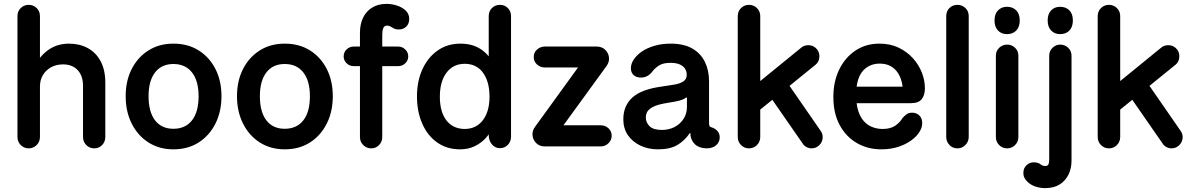

<svg xmlns="http://www.w3.org/2000/svg" viewBox="-20 -755 6148 990"><path d="M128 10Q104 10 87 -7Q70 -24 70 -49V-672Q70 -697 87 -713.5Q104 -730 128 -730Q152 -730 169 -713.5Q186 -697 186 -672V-404L160 -419Q193 -475 236.5 -502.5Q280 -530 336 -530Q390 -530 432.5 -507Q475 -484 499 -439Q523 -394 523 -329V-49Q523 -24 506.5 -7Q490 10 466 10Q442 10 425 -7Q408 -24 408 -49V-313Q408 -364 380.5 -393.5Q353 -423 305 -423Q270 -423 243 -408Q216 -393 201 -367.5Q186 -342 186 -309V-49Q186 -24 169 -7Q152 10 128 10Z M874 15Q801 15 745.5 -20.5Q690 -56 659 -118Q628 -180 628 -259Q628 -338 659 -399Q690 -460 745.5 -495Q801 -530 874 -530Q949 -530 1004.5 -495Q1060 -460 1091 -399Q1122 -338 1122 -259Q1122 -180 1091 -118Q1060 -56 1004.5 -20.5Q949 15 874 15ZM874 -91Q936 -91 970 -134.5Q1004 -178 1004 -259Q1004 -338 970 -381.5Q936 -425 874 -425Q813 -425 779.5 -381.5Q746 -338 746 -259Q746 -178 779.5 -134.5Q813 -91 874 -91Z M1448 15Q1375 15 1319.5 -20.5Q1264 -56 1233 -118Q1202 -180 1202 -259Q1202 -338 1233 -399Q1264 -460 1319.5 -495Q1375 -530 1448 -530Q1523 -530 1578.5 -495Q1634 -460 1665 -399Q1696 -338 1696 -259Q1696 -180 1665 -118Q1634 -56 1578.5 -20.5Q1523 15 1448 15ZM1448 -91Q1510 -91 1544 -134.5Q1578 -178 1578 -259Q1578 -338 1544 -381.5Q1510 -425 1448 -425Q1387 -425 1353.5 -381.5Q1320 -338 1320 -259Q1320 -178 1353.5 -134.5Q1387 -91 1448 -91Z M1894 10Q1870 10 1853 -7Q1836 -24 1836 -48V-586Q1836 -630 1852 -663.5Q1868 -697 1899 -716Q1930 -735 1973 -735Q2001 -735 2028 -726Q2055 -717 2072.5 -700Q2090 -683 2090 -657Q2090 -633 2075 -618Q2060 -603 2036 -603Q2021 -603 2011.5 -608Q2002 -613 1994 -618Q1986 -623 1976 -623Q1962 -623 1956.5 -610.5Q1951 -598 1951 -576V-48Q1951 -24 1934.5 -7Q1918 10 1894 10ZM1804 -414Q1783 -414 1767.5 -428.5Q1752 -443 1752 -464Q1752 -486 1767.5 -500.5Q1783 -515 1804 -515H2033Q2054 -515 2069.5 -500Q2085 -485 2085 -464Q2085 -443 2069.5 -428.5Q2054 -414 2033 -414Z M2352 15Q2284 15 2234 -20.5Q2184 -56 2157 -118Q2130 -180 2130 -258Q2130 -336 2158 -397.5Q2186 -459 2236.5 -494.5Q2287 -530 2354 -530Q2393 -530 2423.5 -519Q2454 -508 2477 -488Q2500 -468 2517 -441L2500 -434V-672Q2500 -697 2516.5 -713.5Q2533 -730 2558 -730Q2582 -730 2598.5 -713.5Q2615 -697 2615 -672V-50Q2615 -25 2598.5 -8Q2582 9 2558 9Q2533 9 2516.5 -10.5Q2500 -30 2500 -59L2501 -97H2518Q2508 -69 2485 -43.5Q2462 -18 2428.5 -1.5Q2395 15 2352 15ZM2378 -90Q2436 -91 2470 -135.5Q2504 -180 2504 -257Q2504 -334 2470.5 -380Q2437 -426 2376 -426Q2317 -426 2282.5 -380.5Q2248 -335 2248 -256Q2248 -178 2282 -134Q2316 -90 2378 -90Z M2789 0Q2763 0 2746 -16Q2729 -32 2726 -55.5Q2723 -79 2738 -100L2993 -452L3056 -407H2790Q2766 -407 2749 -422.5Q2732 -438 2732 -461Q2732 -484 2749 -499.5Q2766 -515 2790 -515H3056Q3083 -515 3100 -499Q3117 -483 3120 -459.5Q3123 -436 3107 -414L2854 -66L2789 -109H3077Q3101 -109 3117.5 -93.5Q3134 -78 3134 -55Q3134 -33 3117.5 -16.5Q3101 0 3077 0Z M3373 15Q3323 15 3282.5 -4Q3242 -23 3218 -57.5Q3194 -92 3194 -140Q3194 -210 3241 -252.5Q3288 -295 3394 -309Q3430 -314 3458.5 -319Q3487 -324 3504 -335.5Q3521 -347 3521 -369Q3521 -387 3512 -401Q3503 -415 3484.5 -423Q3466 -431 3437 -431Q3398 -431 3376.5 -416.5Q3355 -402 3342 -384Q3332 -371 3317.5 -363Q3303 -355 3285 -355Q3261 -355 3247 -368Q3233 -381 3233 -403Q3233 -426 3248 -448.5Q3263 -471 3290 -489.5Q3317 -508 3355 -519Q3393 -530 3438 -530Q3506 -530 3549.5 -505Q3593 -480 3614.5 -436Q3636 -392 3636 -336V-121Q3636 -110 3638.5 -105Q3641 -100 3650 -98Q3665 -94 3678 -81Q3691 -68 3691 -46Q3691 -23 3673 -6.5Q3655 10 3623 10Q3585 9 3564.5 -10Q3544 -29 3540 -58V-69H3537Q3510 -29 3472 -7Q3434 15 3373 15ZM3393 -85Q3429 -85 3458 -100Q3487 -115 3504.5 -142Q3522 -169 3522 -203V-250Q3522 -252 3520.5 -252.5Q3519 -253 3515 -250Q3502 -241 3482.5 -236Q3463 -231 3442 -228Q3421 -225 3402 -221Q3355 -212 3332.5 -195Q3310 -178 3310 -150Q3310 -123 3329.5 -104Q3349 -85 3393 -85Z M3842 10Q3818 10 3801 -7Q3784 -24 3784 -49V-672Q3784 -697 3801 -713.5Q3818 -730 3842 -730Q3866 -730 3883 -713.5Q3900 -697 3900 -672V-49Q3900 -24 3883 -7Q3866 10 3842 10ZM3857 -302 4111 -509Q4126 -522 4148 -522Q4172 -522 4188.5 -505.5Q4205 -489 4205 -465Q4205 -437 4185 -421L3857 -155ZM4165 10Q4151 10 4138 3Q4125 -4 4118 -16L3937 -277L4027 -347L4211 -81Q4222 -66 4222 -48Q4222 -24 4205 -7Q4188 10 4165 10Z M4524 15Q4454 15 4398 -17.5Q4342 -50 4309.5 -110.5Q4277 -171 4277 -255Q4277 -334 4307 -396Q4337 -458 4390.5 -494Q4444 -530 4515 -530Q4570 -530 4613 -509.5Q4656 -489 4686.5 -455.5Q4717 -422 4733 -381.5Q4749 -341 4749 -300Q4749 -264 4732.5 -243.5Q4716 -223 4677 -223H4397Q4403 -176 4422 -146.5Q4441 -117 4469.5 -103.5Q4498 -90 4531 -90Q4571 -90 4595.5 -106.5Q4620 -123 4634 -147Q4643 -157 4654 -165.5Q4665 -174 4683 -174Q4706 -174 4721 -159Q4736 -144 4735 -118Q4735 -96 4719.5 -72.5Q4704 -49 4676.5 -29.5Q4649 -10 4610.5 2.5Q4572 15 4524 15ZM4397 -308H4634Q4627 -364 4596.5 -395.5Q4566 -427 4516 -427Q4469 -427 4437 -397.5Q4405 -368 4397 -308Z M4917 10Q4892 10 4875.5 -7.5Q4859 -25 4859 -49V-672Q4859 -697 4875.5 -713.5Q4892 -730 4917 -730Q4941 -730 4958 -713.5Q4975 -697 4975 -672V-49Q4975 -25 4958 -7.5Q4941 10 4917 10Z M5173 10Q5149 10 5132 -7Q5115 -24 5115 -48V-468Q5115 -492 5132 -508.5Q5149 -525 5173 -525Q5197 -525 5214 -508.5Q5231 -492 5231 -468V-48Q5231 -24 5214 -7Q5197 10 5173 10ZM5172 -579Q5144 -579 5126 -597.5Q5108 -616 5108 -650Q5108 -683 5126 -701.5Q5144 -720 5172 -720Q5202 -720 5220 -701.5Q5238 -683 5238 -650Q5238 -616 5220 -597.5Q5202 -579 5172 -579Z M5369 215Q5345 215 5321 207.5Q5297 200 5281 185Q5269 175 5262.5 162.5Q5256 150 5257 134Q5257 112 5273.5 96.5Q5290 81 5313 82Q5334 83 5345 92Q5356 101 5369 101Q5383 101 5386.5 91.5Q5390 82 5390 68V-468Q5390 -492 5407 -508.5Q5424 -525 5447 -525Q5471 -525 5488 -508.5Q5505 -492 5505 -468V75Q5505 113 5489.5 145Q5474 177 5444 196Q5414 215 5369 215ZM5446 -579Q5418 -579 5400 -597.5Q5382 -616 5382 -650Q5382 -683 5400 -701.5Q5418 -720 5446 -720Q5476 -720 5494 -701.5Q5512 -683 5512 -650Q5512 -616 5494 -597.5Q5476 -579 5446 -579Z M5698 10Q5674 10 5657 -7Q5640 -24 5640 -49V-672Q5640 -697 5657 -713.5Q5674 -730 5698 -730Q5722 -730 5739 -713.5Q5756 -697 5756 -672V-49Q5756 -24 5739 -7Q5722 10 5698 10ZM5713 -302 5967 -509Q5982 -522 6004 -522Q6028 -522 6044.5 -505.5Q6061 -489 6061 -465Q6061 -437 6041 -421L5713 -155ZM6021 10Q6007 10 5994 3Q5981 -4 5974 -16L5793 -277L5883 -347L6067 -81Q6078 -66 6078 -48Q6078 -24 6061 -7Q6044 10 6021 10Z"/></svg>

Font: National Park SemiBold
Style: Regular
Weight: 600
Designer: Andrea Herstowski, Ben Hoepner
Version: Version 1.009